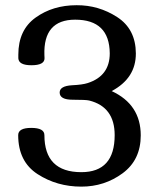

<svg xmlns="http://www.w3.org/2000/svg" viewBox="-20 -694 601 726"><path d="M287.6 11.7Q195.3 11.7 122.1 -35.6Q48.8 -83 48.8 -183.1Q48.8 -210.4 98.1 -210.4Q147.9 -210.4 147.9 -183.1Q147.9 -43 287.6 -43Q413.6 -43 413.6 -183.1Q413.6 -290 316.9 -314Q305.2 -316.9 254.9 -316.9Q205.6 -316.9 205.6 -344.2Q205.6 -368.7 252 -371.6Q292 -373.5 311.5 -379.9Q395 -406.7 395 -492.2Q394 -619.6 264.2 -619.6Q143.1 -619.6 147.9 -485.4L148.4 -474.1Q148.9 -447.3 98.6 -447.3Q50.8 -447.3 49.3 -473.6V-487.3Q49.3 -580.6 114.5 -627.4Q179.7 -674.3 269.5 -674.3Q353 -674.8 423.1 -629.4Q493.2 -584 493.7 -492.2Q494.1 -398.4 402.3 -349.6Q512.2 -298.8 512.2 -182.1Q512.2 -89.4 443.6 -38.8Q375 11.7 287.6 11.7Z"/></svg>

Font: Gayathri
Style: Bold
Weight: 700
Designer: Binoy Dominic <binoy.domenic@gmail.com>
Foundry: SMC
Version: Version 1.000